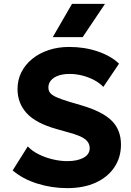

<svg xmlns="http://www.w3.org/2000/svg" viewBox="-20 -957 679 992"><path d="M327 15Q247.5 15 172.5 -8.5Q97.5 -32 45.5 -76.5L123.5 -200.5Q145.5 -177 179.5 -160Q213.5 -143 252.2 -133.8Q291 -124.5 327.5 -124.5Q379 -124.5 411.2 -141.8Q443.5 -159 443.5 -192Q443.5 -219 420.2 -237.5Q397 -256 333.5 -273L273.5 -290Q165.5 -320 118 -372Q70.5 -424 70.5 -497Q70.5 -544 90.5 -583.8Q110.5 -623.5 146.5 -652.8Q182.5 -682 231.2 -698.2Q280 -714.5 337.5 -714.5Q417 -714.5 485.2 -691.2Q553.5 -668 595 -628L514 -508Q495 -528 467 -543Q439 -558 406 -566.5Q373 -575 339.5 -575Q306.5 -575 282 -566.5Q257.5 -558 243.8 -542.2Q230 -526.5 230 -505Q230 -487.5 240.2 -475.8Q250.5 -464 274.8 -453.5Q299 -443 340.5 -430.5L401.5 -412.5Q509 -381 557 -333.5Q605 -286 605 -210Q605 -143.5 571 -92.8Q537 -42 474.8 -13.5Q412.5 15 327 15ZM252.5 -765 352 -937H522.5L407 -765Z"/></svg>

Font: Geologica Roman
Style: Bold
Weight: 700
Designer: Sindre Bremnes, Frode Helland
Foundry: Monokrom Skriftforlag AS
Version: Version 1.010;gftools[0.9.28]